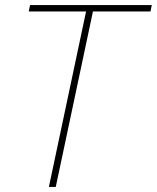

<svg xmlns="http://www.w3.org/2000/svg" viewBox="-20 -734 616 754"><path d="M172 0 318 -689H93L98 -714H576L571 -689H345L199 0Z"/></svg>

Font: Noto Sans Thin
Style: Italic
Weight: 100
Italic angle: -12°
Designer: Monotype Design Team
Foundry: Monotype Imaging Inc.
Version: Version 2.013; ttfautohint (v1.8.4.7-5d5b)